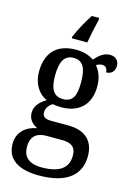

<svg xmlns="http://www.w3.org/2000/svg" viewBox="-146 -839 797 1149"><g transform="rotate(15 252.5 -264.0)"><path d="M193 -616V-606H289C297 -653 309 -710 320 -753V-766H274C246 -724 210 -658 193 -616ZM215 238C388 238 469 166 469 51C469 -35 422 -97 307 -97H204C162 -97 147 -109 147 -136C147 -164 166 -185 186 -196C198 -193 223 -191 238 -191C358 -191 415 -264 415 -366C415 -424 398 -460 374 -488C385 -495 396 -500 412 -500C433 -500 444 -483 444 -462C481 -462 497 -488 497 -517C497 -545 478 -570 440 -570C397 -570 366 -536 347 -515C324 -533 284 -547 238 -547C114 -547 55 -477 55 -362C55 -292 89 -233 144 -210C101 -183 76 -155 76 -114C76 -70 105 -46 133 -33C69 -22 14 19 14 95C14 186 81 238 215 238ZM236 -241C177 -241 154 -282 154 -364C154 -450 177 -496 235 -496C294 -496 315 -452 315 -365C315 -281 295 -241 236 -241ZM218 187C133 187 102 147 102 90C102 15 150 -3 197 -3H293C350 -3 381 16 381 71C381 138 341 187 218 187Z"/></g></svg>

Font: Noto Serif SemiCondensed Medium
Style: Regular
Weight: 500
Width: 4
Designer: Monotype Design Team
Foundry: Monotype Imaging Inc.
Version: Version 2.014